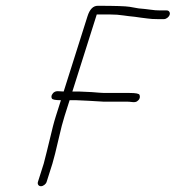

<svg xmlns="http://www.w3.org/2000/svg" viewBox="-20 -633 607 663"><path d="M190.4 -287 172.9 -232C169.1 -220 165.8 -208.3 162.9 -197L141.3 -108.5C135.5 -84.8 132.1 -71.3 131 -68L111 -5C109.8 -1 110.2 2.5 112.2 5.5C114.3 8.5 117.3 10 121.3 10C125.3 10 129.3 8.5 133.2 5.5C137.2 2.5 139.8 -1 141 -5L161 -68C165.4 -81.8 173.4 -113.9 185.1 -164.5C187.8 -176.2 190.5 -187.5 193.3 -198.5C196.2 -209.5 199.4 -220.7 202.9 -232L220.4 -287H242.4L285.7 -285L336.8 -282H417.8C423.1 -282 429.4 -281.5 436.5 -280.6C443.7 -279.7 449.2 -280.5 453.1 -283C457.3 -285.7 460.2 -289 461.8 -293C463.4 -297 463.3 -301.2 461.7 -305.5C460 -309.8 448.6 -312 427.3 -312H345.8C338.1 -312 330.1 -312.3 321.6 -313L296.2 -315L251.9 -317H229.9L314.1 -583H360.1C377 -583 392.7 -581.9 407 -579.6C417.2 -578 430.1 -576.5 445.6 -575L466.6 -572C473.8 -571.3 481.8 -570.3 490.7 -569C499.6 -567.7 510.7 -567 524.1 -567H546.1C550.1 -567 554 -568.5 558 -571.5C561.9 -574.5 564.5 -578 565.8 -582C567.1 -586 566.7 -589.5 564.6 -592.5C562.6 -595.5 559.6 -597 555.6 -597H533.6C522 -597 510.9 -597.8 500.4 -599.5C494 -600.5 487.3 -601.3 480.1 -602L458.8 -604C451.9 -605.3 441.5 -607.2 427.5 -609.5C413.6 -611.8 377 -613 317.6 -613C301.6 -613 289.8 -601 282.2 -577L199.9 -317C195.2 -317 189.7 -317.3 183.5 -317.9C177.3 -318.5 172.2 -317.7 168.4 -315.5C164.3 -313.2 161.3 -309.8 159.2 -305.5C157.2 -301.2 157.1 -297 159.1 -293C161 -289 171.4 -287 190.4 -287Z"/></svg>

Font: Proton
Style: ExBdExtSuIt
Weight: 500
Version: Version 1.017